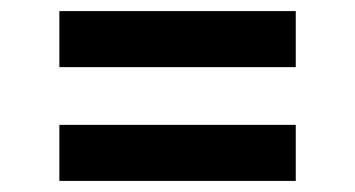

<svg xmlns="http://www.w3.org/2000/svg" viewBox="-20 -513 640 346"><path d="M513 -392H87V-493H513ZM87 -187V-288H513V-187Z"/></svg>

Font: Iosevka Etoile
Style: Bold
Weight: 700
Designer: Belleve Invis
Foundry: Belleve Invis
Version: Version 28.1.0; ttfautohint (v1.8.4)